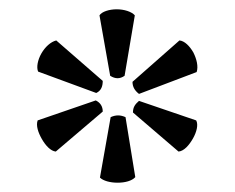

<svg xmlns="http://www.w3.org/2000/svg" viewBox="-20 -770 505 413"><path d="M217 -607C228 -600 238 -600 248 -607L270 -737C263 -745 247 -750 231 -750C215 -750 199 -745 194 -737ZM187 -570C198 -575 201 -585 201 -596L101 -683C89 -680 77 -669 69 -655C61 -641 58 -625 62 -616ZM265 -594C265 -583 270 -575 279 -568L403 -615C407 -627 403 -643 396 -657C388 -671 377 -682 366 -683ZM201 -530C201 -541 196 -549 186 -554L61 -511C57 -500 62 -485 70 -471C78 -457 89 -445 100 -444ZM279 -553C271 -546 266 -540 266 -528L364 -444C376 -445 387 -458 395 -472C403 -486 407 -502 402 -511ZM250 -518C239 -523 229 -523 218 -518L195 -388C202 -381 217 -377 233 -377C249 -377 264 -381 271 -389Z"/></svg>

Font: PT Serif
Style: Regular
Weight: 400
Designer: A.Korolkova, O.Umpeleva, V.Yefimov
Foundry: ParaType Ltd
Version: Version 1.000;PS 001.000;hotconv 1.0.88;makeotf.lib2.5.64775